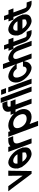

<svg xmlns="http://www.w3.org/2000/svg" viewBox="1897 -3030 1105 5467"><g transform="rotate(-90 2449.5 -296.5)"><path d="M-188.5 -516 -264.3 -613H-118L-86 -570L181.9 -201L177.5 -570L177.8 -613H324.2L320 -516L313.8 7L313.5 50H235.3L203.3 7Z M524.7 -351H789.1C771 -400 690 -472 608.1 -473C544.6 -473 514.1 -428 524.7 -351ZM440.6 -211H431.7L405.9 -281L380.1 -351H387.8C366.7 -494.4 441.6 -612.1 556.4 -613C691.6 -613 887.8 -452 950.8 -281L972.2 -223H979.2L985.4 -133C991.8 -37 941 31 822.7 49C711.3 68 531.5 -63.3 440.6 -211ZM838.5 -211H577.2C627.2 -131 700.8 -79.5 755.6 -89H756.5C840.2 -104 849 -117 842.8 -173Z M1020.3 -550.9C1056 -591 1110.3 -613 1183.4 -613H1253.4L1305.1 -473H1235.1C1111 -473 1070.4 -417.6 1117.5 -287.5L1119.5 -282L1145.3 -212L1216.1 -20L1241.9 50H1101.9L1076.1 -20L1005.3 -212L979.5 -282C979.1 -283.2 978.6 -284.5 978.2 -285.7L883.3 -543L857.4 -613H997.4Z M1448.5 -555.9C1489.9 -591.2 1545.7 -612.6 1611.4 -613C1794.3 -613 1996.2 -451 2057.5 -282C2120.6 -111 2040.3 51 1855.9 50C1789.6 50 1718.2 28.8 1651.2 -6.3L1714.7 166L1740.5 236H1600.5L1574.7 166L1409.5 -282L1313.3 -543L1287.4 -613H1427.4ZM1549.5 -282C1593.4 -163 1695.4 -89 1804.3 -90C1914.7 -90 1962.4 -163 1917.5 -282C1874 -400 1773.8 -472 1663.1 -473C1553.8 -473 1506 -400 1549.5 -282Z M2153.1 -547H2231.8H2301.8L2353.4 -407H2283.4H2204.7L2347.4 -20L2373.2 50H2233.2L2207.4 -20L2064.7 -407H2034.7H1964.7L1913 -547H1983H2013.1C1961.5 -694.2 2060.4 -779 2181.2 -779H2251.2L2302.9 -639H2232.9C2149.4 -639 2128.8 -617.8 2153.1 -547Z M2278.6 -759 2252.8 -829H2392.8L2418.6 -759L2691.1 -20L2716.9 50H2576.9L2551.1 -20Z M2603.8 -677H2533.8L2482.2 -817H2552.2H2553.2H2623.2L2674.8 -677H2604.8ZM2583.3 -543 2557.4 -613H2697.4L2723.3 -543L2916.1 -20L2941.9 50H2801.9L2776.1 -20Z M3277.8 -479 3378.5 -374H3223.1L3193.2 -409C3156.8 -450 3110.4 -472 3059.1 -473C2978.3 -473 2951.2 -399 2993.9 -281C3037.4 -163 3119.6 -90 3200.3 -90C3246.7 -91 3278.5 -120 3284.6 -161L3289.9 -195H3446.5L3421.6 -89C3404.8 -18 3330.6 49 3251.9 50C3116.8 50 2918.3 -109 2853.9 -281C2790.8 -452 2872.3 -613 3007.4 -613H3008.3C3086 -612 3203.6 -558 3277.8 -479Z M3994 -20 4021.2 51H3882.2L3855.3 -19L3741.3 -326C3707 -419 3644.9 -472 3576.6 -473C3509.4 -473 3486 -419 3520.3 -326L3546.1 -256L3633.1 -20L3658.9 50H3518.9L3493.1 -20L3406.1 -256L3380.3 -326L3244.2 -695L3218.4 -765H3358.4L3384.2 -695L3429.5 -572.2C3453.8 -597.6 3486.3 -612.7 3524.9 -613C3646.3 -613 3828.3 -472 3881.1 -326Z M3992.6 -467 4108.8 -152C4129.6 -98 4140.2 -90 4206.3 -90H4276.3L4327.9 50H4257.9C4147.6 50 4028 -34 3983.9 -151L3983.5 -152L3867.3 -467H3859.3H3789.3L3737.7 -607H3807.7H3815.7L3794.7 -664L3768.9 -734H3894.2L3920 -664L3941 -607H3988.7H4058.7L4110.3 -467H4040.3Z M4311.7 -351H4576.1C4558 -400 4477 -472 4395.1 -473C4331.6 -473 4301.1 -428 4311.7 -351ZM4227.6 -211H4218.7L4192.9 -281L4167.1 -351H4174.8C4153.7 -494.4 4228.6 -612.1 4343.4 -613C4478.6 -613 4674.8 -452 4737.8 -281L4759.2 -223H4766.2L4772.4 -133C4778.8 -37 4728 31 4609.7 49C4498.3 68 4318.5 -63.3 4227.6 -211ZM4625.5 -211H4364.2C4414.2 -131 4487.8 -79.5 4542.6 -89H4543.5C4627.2 -104 4636 -117 4629.8 -173Z M4827.6 -467 4943.8 -152C4964.6 -98 4975.2 -90 5041.3 -90H5111.3L5162.9 50H5092.9C4982.6 50 4863 -34 4818.9 -151L4818.5 -152L4702.3 -467H4694.3H4624.3L4572.7 -607H4642.7H4650.7L4629.7 -664L4603.9 -734H4729.2L4755 -664L4776 -607H4823.7H4893.7L4945.3 -467H4875.3Z"/></g></svg>

Font: Nordica Plus
Style: NordicaClassicRgCondOpObl
Weight: 500
Version: Version 1.01